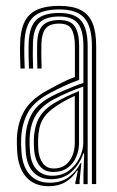

<svg xmlns="http://www.w3.org/2000/svg" viewBox="-20 -627 398 654"><path d="M293.1 0V-469.6Q293.1 -536.7 267.3 -565.8Q241.6 -594.9 182.1 -594.9Q120.8 -594.9 93.1 -568.8Q65.5 -542.6 63.2 -482Q62.5 -462 62.8 -438.9Q63 -415.8 64.1 -393.5H49.7Q48.6 -416.6 48.3 -438.9Q47.9 -461.3 48.7 -482.5Q51.1 -549.3 82.2 -578.1Q113.3 -607 182.1 -607Q227 -607 254.6 -593.1Q282.2 -579.2 294.9 -548.9Q307.6 -518.7 307.6 -469.6V0ZM158.1 -28.4Q191.3 -28.4 214.8 -45.9Q238.3 -63.3 251 -89.5Q263.6 -115.6 263.6 -141.2V-332.2Q241.1 -324.5 213.9 -312.9Q186.7 -301.3 162.4 -288.3Q121.6 -265.9 102.3 -235Q83 -204.2 80.8 -154.2Q80.4 -143.1 80.9 -133.1Q81.4 -123.2 82.1 -112.4Q84.8 -70.8 104.9 -49.6Q125 -28.4 158.1 -28.4ZM161.1 -41.3Q131.9 -41.3 115.8 -61.3Q99.7 -81.3 96.5 -113.3Q95.6 -125.1 95.3 -135.2Q95 -145.4 95.3 -153.2Q97.4 -199.2 114.3 -227.7Q131.1 -256.2 167.4 -277.3Q184.8 -287.4 206.5 -298Q228.2 -308.5 249.2 -316.7V-139.9Q249.2 -115.5 239.7 -92.8Q230.3 -70.2 210.8 -55.7Q191.4 -41.3 161.1 -41.3ZM163 -53.1Q187.8 -53.1 203.6 -65.6Q219.4 -78.1 227 -97.7Q234.7 -117.3 234.7 -138.9V-300.4Q218 -292.7 202.7 -284.4Q187.5 -276.1 172.5 -266.2Q140.5 -245.7 125.8 -220.6Q111.1 -195.5 109.8 -153.2Q109.6 -144.3 109.8 -134.7Q110 -125 110.8 -114.8Q113 -88.5 126.1 -70.8Q139.1 -53.1 163 -53.1ZM145.8 7.3Q97.5 7.3 70 -23.2Q42.5 -53.7 38.6 -109Q37.7 -123.4 37.5 -136.8Q37.3 -150.2 37.6 -159.2Q40.9 -212.9 64.4 -252Q87.9 -291.1 146.1 -321.9Q163.4 -331.4 177.5 -338.9Q191.6 -346.3 205.5 -352.7Q219.3 -359 235.1 -364.7V-469.6Q235.1 -506.7 224.3 -526.7Q213.5 -546.6 182.1 -546.6Q149.5 -546.6 136 -530.5Q122.4 -514.3 121.1 -479.6Q120.7 -464.4 120.7 -443Q120.8 -421.5 121.7 -393.5H107.3Q106.3 -422.9 106.3 -443.3Q106.2 -463.8 106.7 -480.6Q108.1 -522.9 126 -540.8Q143.8 -558.7 182.1 -558.7Q221 -558.7 235.3 -536.2Q249.6 -513.7 249.6 -469.6V-354.9Q222.1 -345.2 197.9 -333.9Q173.8 -322.5 151.1 -310.5Q97.2 -282.3 76.2 -245.4Q55.1 -208.6 52.1 -158.1Q51.6 -146.3 51.9 -134.9Q52.2 -123.6 53.1 -110.1Q56.6 -59 81.7 -31.8Q106.7 -4.6 149.7 -4.6Q187.5 -4.6 213.6 -23.3Q239.7 -41.9 253.9 -71.2H257.1L251.2 -12.6V0H236.6L236.5 -4.4L245.2 -45.8H242.4Q226.1 -20.5 202.4 -6.6Q178.7 7.3 145.8 7.3ZM264.3 0.1V-35L266.8 -104.2H263.6Q251.3 -67.1 223.8 -41.8Q196.3 -16.6 153.4 -16.6Q115.8 -16.7 93.3 -40.9Q70.7 -65.1 67.6 -111.1Q66.7 -124.6 66.4 -135.5Q66.1 -146.3 66.6 -156.8Q69.2 -204.5 88.3 -239Q107.4 -273.6 156.8 -299.4Q174.8 -308.7 194.2 -317.2Q213.5 -325.7 231.7 -332.8Q249.8 -340 264.1 -344.5V-469.6Q264.1 -523.8 245.2 -547.3Q226.3 -570.8 182.1 -570.8Q135.8 -570.8 114.8 -550Q93.8 -529.2 92.2 -481Q91.5 -461.1 91.7 -438.2Q92 -415.2 92.8 -393.5H78.6Q77.5 -415.9 77.3 -439.2Q77 -462.4 77.7 -481.5Q79.6 -535.9 103.9 -559.4Q128.2 -582.9 182.1 -582.9Q233.9 -582.9 256.2 -556.6Q278.6 -530.3 278.6 -469.6V0.1Z"/></svg>

Font: Big Shoulders Inline Display SC Thin
Style: Regular
Weight: 100
Designer: Patric King
Foundry: XO Type Co
Version: Version 2.002